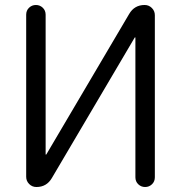

<svg xmlns="http://www.w3.org/2000/svg" viewBox="-20 -750 726 770"><path d="M126 0Q109 0 97 -12Q85 -24 85 -41V-691Q85 -708 96.5 -719Q108 -730 124 -730Q140 -730 151.5 -719Q163 -708 163 -691V-131Q163 -130 164 -130Q166 -130 166 -131L498 -694Q519 -730 560 -730Q577 -730 589 -718Q601 -706 601 -689V-39Q601 -22 589.5 -11Q578 0 562 0Q546 0 534.5 -11Q523 -22 523 -39V-599Q523 -600 522 -600Q520 -600 520 -599L188 -36Q167 0 126 0Z"/></svg>

Font: Rounded Mplus 1c
Style: Regular
Weight: 400
Version: Version 1.059.20150529